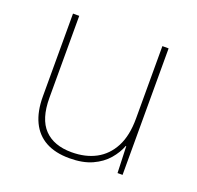

<svg xmlns="http://www.w3.org/2000/svg" viewBox="-100 -635 774 753"><g transform="rotate(20 286.5 -259.0)"><path d="M481 -528V0H460L456 -111H454Q443 -81 419 -53Q395 -25 356.5 -7.5Q318 10 262 10Q203 10 163 -12Q123 -34 102.5 -77Q82 -120 82 -182V-528H108V-186Q108 -98 148 -56.5Q188 -15 262 -15Q320 -15 363 -38Q406 -61 430.5 -107.5Q455 -154 455 -226V-528Z"/></g></svg>

Font: Noto Sans Hebrew Thin
Style: Regular
Weight: 250
Designer: Monotype Design Team
Foundry: Monotype Imaging Inc.
Version: Version 2.003